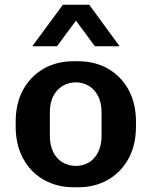

<svg xmlns="http://www.w3.org/2000/svg" viewBox="-20 -779 638 809"><path d="M290 10Q220 10 164.5 -21.5Q109 -53 77.5 -111Q46 -169 46 -247V-265Q46 -344 77.5 -401Q109 -458 164 -489.5Q219 -521 289 -521H309Q380 -521 435 -489.5Q490 -458 521.5 -401Q553 -344 553 -265V-247Q553 -168 521.5 -110.5Q490 -53 435 -21.5Q380 10 310 10ZM299 -80Q330 -80 354.5 -94.5Q379 -109 393.5 -138Q408 -167 408 -207V-305Q408 -346 393.5 -374Q379 -402 354.5 -417Q330 -432 299 -432Q269 -432 244 -417Q219 -402 204.5 -374Q190 -346 190 -305V-207Q190 -167 204.5 -138Q219 -109 244 -94.5Q269 -80 299 -80ZM116 -584 245 -759H356L484 -584H380L263 -742H337L220 -584Z"/></svg>

Font: Chivo Medium SemiBold
Style: Regular
Weight: 600
Version: Version 2.002